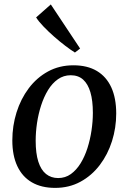

<svg xmlns="http://www.w3.org/2000/svg" viewBox="-20 -858 594 888"><path d="M319.5 -556Q384 -556 428 -529.8Q472 -503.5 494.8 -453.8Q517.5 -404 517.5 -333Q517.5 -267 498 -205.2Q478.5 -143.5 441.5 -94.8Q404.5 -46 352.2 -17.5Q300 11 235 11Q171.5 11 127.2 -14.8Q83 -40.5 60 -89.8Q37 -139 37 -208.5Q37 -276 56.5 -338.2Q76 -400.5 113 -449.8Q150 -499 202.2 -527.5Q254.5 -556 319.5 -556ZM307 -510Q274 -510 247.8 -491.5Q221.5 -473 202.2 -441.5Q183 -410 170.2 -370.5Q157.5 -331 151.2 -289Q145 -247 145 -207Q145 -149 157.2 -110.5Q169.5 -72 193 -53.2Q216.5 -34.5 249 -34.5Q282 -34.5 307.8 -53Q333.5 -71.5 352.8 -102.8Q372 -134 384.5 -173.2Q397 -212.5 403.2 -254.5Q409.5 -296.5 409.5 -336Q409.5 -392.5 398.2 -431Q387 -469.5 364.5 -489.8Q342 -510 307 -510ZM326.5 -615Q308 -626.5 282.2 -646Q256.5 -665.5 229.8 -689Q203 -712.5 180.8 -735.8Q158.5 -759 147 -777.5L215 -837.5L350.5 -633.5Z"/></svg>

Font: Merriweather 48pt
Style: Italic
Weight: 400
Italic angle: -7.8°
Version: Version 2.101